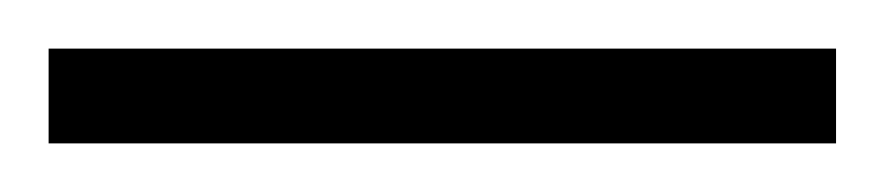

<svg xmlns="http://www.w3.org/2000/svg" viewBox="-20 103 364 79"><path d="M0 162V123H324V162Z"/></svg>

Font: Saira SemiCondensed ExtraLight
Style: Regular
Weight: 250
Width: 4
Designer: Hector Gatti with collaboration of the Omnibus-Type team
Foundry: Omnibus-Type
Version: Version 1.101